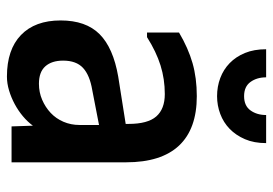

<svg xmlns="http://www.w3.org/2000/svg" viewBox="-134 -638 769 540"><g transform="rotate(90 250.0 -367.5)"><path d="M382 -732Q382 -698 371 -672.5Q360 -647 342 -629.5Q324 -612 300 -603Q276 -594 250 -594Q223 -594 199 -603Q175 -612 157 -629.5Q139 -647 128.5 -672.5Q118 -698 118 -732H197Q197 -706 210 -688Q223 -670 250 -670Q277 -670 290 -688Q303 -706 303 -732ZM331 -262 233 -243Q191 -236 170.5 -217Q150 -198 150 -161Q150 -129 166 -111Q182 -93 215 -93Q239 -93 260 -102Q281 -111 297 -126Q313 -141 322 -162Q331 -183 331 -207ZM71 -397V-487Q115 -513 157 -525Q199 -537 250 -537Q342 -537 389 -487Q436 -437 436 -338V-16H335L333 -76Q322 -61 306.5 -48Q291 -35 272.5 -25Q254 -15 234 -9Q214 -3 195 -3Q119 -3 78 -42.5Q37 -82 37 -154Q37 -225 75.5 -263.5Q114 -302 195 -316L328 -337V-345Q328 -399 307 -423Q286 -447 244 -447Q202 -447 163.5 -435Q125 -423 84 -397Z"/></g></svg>

Font: D2Coding ligature
Style: Bold
Weight: 700
Monospace: yes
Designer: Yong-Rak Park; Jeong-Hwan Yoon; Sang-Min Lee;
Foundry: NHN Corporation
Version: Version 1.3.2; Build 20180524